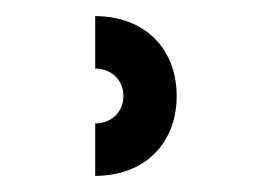

<svg xmlns="http://www.w3.org/2000/svg" viewBox="-20 23 325 238"><path d="M98 176V241C159 241 199 201 199 142C199 83 159 43 98 43V108C118 108 133 122 133 142C133 162 118 176 98 176Z"/></svg>

Font: Grotesk 02 Mince
Style: Bold
Weight: 400
Designer: Frank Adebiaye, contributions by Jérémy Landes, Ariel Martín Pérez
Foundry: Velvetyne Type Foundry
Version: Version 3.000;Glyphs 3.1.2 (3150)